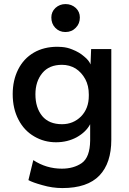

<svg xmlns="http://www.w3.org/2000/svg" viewBox="-20 -706 647 966"><path d="M193.4 225.6Q143.6 211.9 123 200.2Q130.9 167 147.5 99.6Q212.9 142.6 291 142.6Q350.6 142.6 391.6 114.3Q432.6 85 433.6 1Q433.6 -26.4 433.6 -81.1Q413.1 -42 366.2 -15.6Q319.3 9.8 261.7 9.8Q202.1 9.8 152.3 -19.5Q101.6 -48.8 73.2 -103.5Q43.9 -159.2 43.9 -232.4Q43.9 -301.8 71.3 -356.4Q98.6 -411.1 150.4 -441.4Q201.2 -470.7 268.6 -470.7Q279.3 -470.7 290 -469.7Q318.4 -467.8 343.8 -457Q378.9 -443.4 403.3 -421.9Q427.7 -402.3 435.5 -381.8Q436.5 -407.2 438.5 -459Q463.9 -459 540 -459Q540 -344.7 540 -2.9Q540 114.3 480.5 176.8Q419.9 240.2 293.9 240.2Q243.2 240.2 193.4 225.6ZM387.7 -120.1Q426.8 -160.2 426.8 -223.6Q426.8 -226.6 426.8 -231.4Q426.8 -274.4 409.2 -307.6Q390.6 -341.8 360.4 -361.3Q329.1 -379.9 292 -379.9Q227.5 -379.9 193.4 -338.9Q158.2 -296.9 158.2 -231.4Q158.2 -164.1 192.4 -122.1Q226.6 -81.1 292 -81.1Q348.6 -81.1 387.7 -120.1ZM257.8 -566.4Q238.3 -586.9 238.3 -618.2Q238.3 -646.5 258.8 -666Q280.3 -685.5 309.6 -685.5Q339.8 -685.5 361.3 -666Q381.8 -646.5 381.8 -618.2Q381.8 -586.9 361.3 -566.4Q340.8 -544.9 309.6 -544.9Q309.6 -544.9 308.6 -544.9Q278.3 -544.9 257.8 -566.4Z"/></svg>

Font: Alata=Ham
Style: Regular
Weight: 400
Designer: Spyros Zevelakis, Eben Sorkin
Version: Version 1.004